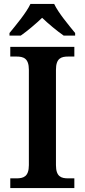

<svg xmlns="http://www.w3.org/2000/svg" viewBox="-20 -951 428 971"><path d="M28 -784V-771H85C117 -793 163 -832 193 -861C223 -832 270 -793 302 -771H360V-784C329 -822 275 -886 254 -931H134C113 -886 59 -822 28 -784ZM32 0H356V-49H325C290 -49 263 -57 263 -116V-598C263 -657 290 -665 325 -665H356V-714H32V-665H63C98 -665 126 -657 126 -598V-116C126 -57 98 -49 63 -49H32Z"/></svg>

Font: Noto Serif Tamil SemiBold
Style: Italic
Weight: 600
Italic angle: -12°
Designer: Indian Type Foundry, Tom Grace, and the Monotype Design Team
Foundry: Monotype Imaging Inc.
Version: Version 2.003